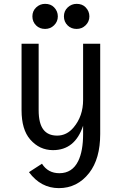

<svg xmlns="http://www.w3.org/2000/svg" viewBox="-20 -762 626 987"><path d="M374 -742.2Q402.8 -742.2 419.9 -724.6Q439.5 -704.6 439.5 -677.7Q439.5 -650.9 419.9 -631.8Q400.9 -613.3 374 -613.3Q346.2 -613.3 328.1 -630.9Q308.6 -649.9 308.6 -677.7Q308.6 -705.6 328.1 -723.9Q347.7 -742.2 374 -742.2ZM211.9 -742.2Q240.7 -742.2 257.8 -724.6Q277.3 -704.6 277.3 -677.7Q277.3 -650.9 257.8 -631.8Q238.8 -613.3 211.9 -613.3Q184.1 -613.3 166 -630.9Q146.5 -649.9 146.5 -677.7Q146.5 -705.6 166 -723.9Q185.5 -742.2 211.9 -742.2ZM252.4 9.8Q183.1 9.8 135.3 -44.9Q90.8 -95.7 90.8 -195.8V-537.1H178.7V-195.8Q178.7 -127 203.6 -95.2Q227.1 -64.9 273.9 -64.9Q323.2 -64.9 358.4 -106.9Q407.2 -165 407.2 -248V-537.1H495.1V-73.2Q495.1 54.2 438.5 127Q377.4 205.1 282.7 205.1Q189.9 205.1 128.9 123L195.8 79.6Q226.6 128.4 285.2 128.4Q351.6 128.4 382.3 65.4Q407.2 14.2 407.2 -73.2V-115.7Q365.7 9.8 252.4 9.8Z"/></svg>

Font: Consola Mono
Style: Book
Weight: 400
Monospace: yes
Version: Version 2.001